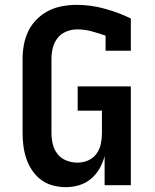

<svg xmlns="http://www.w3.org/2000/svg" viewBox="-20 -763 640 791"><path d="M251 8Q224 8 197.5 1Q171 -6 149.5 -22Q128 -38 112.5 -61Q97 -84 88.5 -109.5Q80 -135 76.5 -161.5Q73 -188 73 -215V-520Q73 -549 78.5 -579Q84 -609 97 -635.5Q110 -662 131.5 -683.5Q153 -705 179.5 -718.5Q206 -732 236 -737.5Q266 -743 295 -743Q353 -743 410 -727.5Q467 -712 519 -687V-554H415V-616Q387 -626 357.5 -634Q328 -642 298 -642Q275 -642 253 -633Q231 -624 217 -606Q203 -588 197.5 -565.5Q192 -543 192 -520V-215Q192 -192 197.5 -169Q203 -146 217.5 -128Q232 -110 254 -101.5Q276 -93 299 -93Q322 -93 343 -102Q364 -111 377.5 -129.5Q391 -148 395.5 -170.5Q400 -193 400 -215V-307H300V-407H519V0H411V-120Q404 -93 390 -68.5Q376 -44 354.5 -26Q333 -8 306 0Q279 8 251 8Z"/></svg>

Font: Iosevka Book
Style: Bold
Weight: 700
Designer: Belleve Invis
Foundry: Belleve Invis
Version: Version 28.0.7; ttfautohint (v1.8.3)